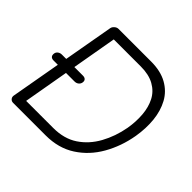

<svg xmlns="http://www.w3.org/2000/svg" viewBox="-170 -880 1060 1060"><g transform="rotate(45 359.5 -350.0)"><path d="M440.4 -700.2Q514.6 -700.2 565.4 -671.9Q616.2 -643.6 643.1 -594.2Q669.9 -544.9 676.3 -481.9Q682.6 -418.9 670.9 -349.6Q654.3 -253.9 608.9 -174.3Q563.5 -94.7 490.2 -47.4Q417 0 317.4 0H62.5Q50.8 0 43 -8.8Q35.2 -17.6 37.1 -30.3L150.4 -669.9Q152.3 -681.6 163.1 -690.9Q173.8 -700.2 185.5 -700.2ZM317.4 -58.6Q402.3 -58.6 460.9 -97.7Q519.5 -136.7 556.2 -203.1Q592.8 -269.5 607.4 -349.6Q617.2 -407.2 612.8 -460Q608.4 -512.7 587.4 -553.2Q566.4 -593.8 524.4 -617.2Q482.4 -640.6 419.9 -640.6H201.2L210 -650.4L104.5 -48.8L99.6 -58.6ZM55.7 -323.2Q42 -323.2 35.2 -330.6Q28.3 -337.9 30.3 -352.5Q32.2 -364.3 42 -371.6Q51.8 -378.9 65.4 -378.9H229.5Q243.2 -378.9 250 -371.6Q256.8 -364.3 254.9 -351.6Q252.9 -338.9 243.2 -331.1Q233.4 -323.2 219.7 -323.2Z"/></g></svg>

Font: Quicksand
Style: Italic
Weight: 400
Designer: Andrew Paglinawan
Foundry: Andrew Paglinawan
Version: Version 3.006